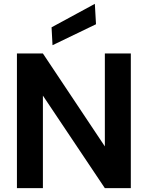

<svg xmlns="http://www.w3.org/2000/svg" viewBox="-20 -978 767 998"><path d="M68 0V-700H203L525 -217V-700H660V0H525L203 -481V0ZM253 -743 248 -836 473 -958 479 -852Z"/></svg>

Font: DM Sans 20pt
Style: Bold
Weight: 700
Version: Version 4.004;gftools[0.9.30]